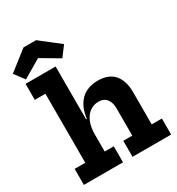

<svg xmlns="http://www.w3.org/2000/svg" viewBox="-243 -1155 1200 1300"><g transform="rotate(-30 357.5 -505.5)"><path d="M263.2 -125.2H334.1V0H28.1V-125.2H111.2V-664.8H28.1V-790H263.2ZM478.7 -125.2V-337.8Q478.7 -384.7 457.3 -411.7Q435.9 -438.8 393.8 -438.8Q357.8 -438.8 328.1 -418.4Q298.5 -398.1 280.9 -357.9Q263.2 -317.7 263.2 -258.3L237.1 -377.1H268.6Q276.8 -439.7 301.9 -481.3Q327 -522.9 367.3 -543.7Q407.5 -564.6 461.6 -564.6Q546.2 -564.6 588.5 -515.5Q630.7 -466.5 630.7 -378.1V-125.2H710.2V0H408.5V-125.2ZM237.8 -1010.5 388.6 -892.7 330.6 -815.3 188.5 -898.7 45.6 -814.6 -12.3 -892 139.1 -1010.5Z"/></g></svg>

Font: Hepta Slab ExtraLight
Style: Regular
Weight: 200
Designer: Michael LaGattuta
Foundry: Michael LaGattuta
Version: Version 1.100